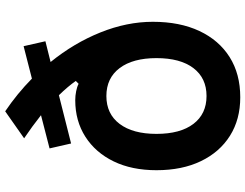

<svg xmlns="http://www.w3.org/2000/svg" viewBox="-123 -805 946 740"><g transform="rotate(-90 350.0 -435.0)"><path d="M345 18Q260 18 197 -21.5Q134 -61 99 -133.5Q64 -206 64 -305Q64 -400 98 -470Q132 -540 193 -579Q254 -618 334 -618Q351 -618 368.5 -614.5Q386 -611 397 -605L408 -616Q387 -646 353 -681L167 -634L148 -717L276 -750Q233 -784 187 -815L291 -888Q359 -842 417 -785L542 -817L561 -733L481 -713Q554 -623 595 -521Q636 -419 636 -319Q636 -215 600.5 -139.5Q565 -64 500 -23Q435 18 345 18ZM204 -305Q204 -213 242.5 -162.5Q281 -112 350 -112Q419 -112 457.5 -162.5Q496 -213 496 -305Q496 -396 457.5 -447Q419 -498 350 -498Q281 -498 242.5 -447Q204 -396 204 -305Z"/></g></svg>

Font: Martian Mono SemiBold
Style: Regular
Weight: 600
Monospace: yes
Designer: Roman Shamin
Foundry: Evil Martians
Version: Version 1.000; ttfautohint (v1.8.4.7-5d5b)